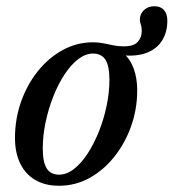

<svg xmlns="http://www.w3.org/2000/svg" viewBox="-20 -584 556 615"><path d="M169.5 -24.5Q193.5 -24.5 217 -42.8Q240.5 -61 260.8 -92.2Q281 -123.5 296.8 -162.8Q312.5 -202 321.5 -245Q330.5 -288 330.5 -329Q330.5 -372.5 317.8 -392.5Q305 -412.5 278 -412.5Q254 -412.5 230.5 -394.5Q207 -376.5 186.5 -345.2Q166 -314 150.5 -274.5Q135 -235 126 -192.2Q117 -149.5 117 -108.5Q117 -65 129.5 -44.8Q142 -24.5 169.5 -24.5ZM419.5 -295Q419.5 -234.5 400 -179.8Q380.5 -125 346.2 -82Q312 -39 266.8 -14Q221.5 11 169 11Q124.5 11 93 -7.5Q61.5 -26 44.8 -60.2Q28 -94.5 28 -142.5Q28 -202.5 47.2 -257.5Q66.5 -312.5 100.8 -355.5Q135 -398.5 180.5 -423.5Q226 -448.5 278 -448.5Q296.5 -448.5 312 -445.2Q327.5 -442 343.2 -438.8Q359 -435.5 376 -435.5Q408.5 -435.5 421.2 -449.8Q434 -464 434 -484.5Q434 -497 431 -505.5Q428 -514 428 -521.5Q428 -539 441 -551.5Q454 -564 474.5 -564Q494.5 -564 505.2 -551.8Q516 -539.5 516 -518.5Q516 -481 499.2 -454.2Q482.5 -427.5 450.2 -415Q418 -402.5 371.5 -407L373.5 -415Q396.5 -396 408 -365Q419.5 -334 419.5 -295Z"/></svg>

Font: Newsreader 24pt Medium
Style: Italic
Weight: 500
Italic angle: -17°
Designer: Hugues Gentile
Foundry: Production Type
Version: Version 1.003